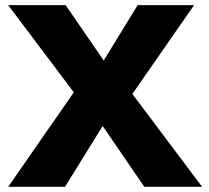

<svg xmlns="http://www.w3.org/2000/svg" viewBox="-20 -723 809 743"><path d="M11.7 0 265.6 -365.7 11.7 -703.1H233.9L381.3 -488.8L512.7 -703.1H731L492.2 -359.4L762.2 0H538.6L377.4 -235.4L231.4 0Z"/></svg>

Font: Schibsted Grotesk ExtraBold
Style: Regular
Weight: 800
Designer: Bakken & Baeck AS, Henrik Kongsvoll
Foundry: Schibsted ASA
Version: Version 1.100; ttfautohint (v1.8.4.7-5d5b);gftools[0.9.25]